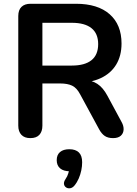

<svg xmlns="http://www.w3.org/2000/svg" viewBox="-20 -725 726 1019"><path d="M141 8Q110 8 93.5 -9.5Q77 -27 77 -58V-640Q77 -672 94 -688.5Q111 -705 142 -705H383Q499 -705 562 -649.5Q625 -594 625 -494Q625 -429 596.5 -382Q568 -335 514 -310Q460 -285 383 -285L392 -300H425Q466 -300 496.5 -280Q527 -260 550 -217L625 -78Q637 -57 636 -37Q635 -17 621 -4.5Q607 8 580 8Q553 8 536 -3.5Q519 -15 506 -39L405 -225Q387 -259 362.5 -270.5Q338 -282 300 -282H205V-58Q205 -27 189 -9.5Q173 8 141 8ZM205 -377H361Q430 -377 465.5 -405.5Q501 -434 501 -491Q501 -547 465.5 -575.5Q430 -604 361 -604H205ZM375 260Q365 272 352.5 274Q340 276 330.5 269.5Q321 263 319.5 251.5Q318 240 328 225Q338 211 343 193.5Q348 176 348 163L351 184Q317 184 299 168.5Q281 153 281 125Q281 97 298.5 82Q316 67 348 67Q381 67 398.5 84Q416 101 416 136Q416 157 411.5 179Q407 201 398 222Q389 243 375 260Z"/></svg>

Font: Nunito
Style: Bold
Weight: 700
Designer: Vernon Adams
Foundry: Vernon Adams
Version: Version 3.602